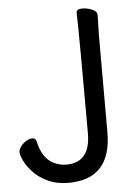

<svg xmlns="http://www.w3.org/2000/svg" viewBox="-53 -753 597 817"><g transform="rotate(-5 246.0 -344.0)"><path d="M206 23Q156 23 117.5 4.5Q79 -14 55.5 -40Q32 -66 21 -89.5Q10 -113 10 -125Q10 -137 20 -150Q30 -163 43.5 -171Q57 -179 69 -179Q84 -179 87 -163Q102 -94 148 -69Q176 -55 204 -55Q307 -55 307 -180Q307 -589 304 -695Q304 -711 329 -711Q349 -711 370.5 -702.5Q392 -694 392 -677L390 -588V-177Q390 23 206 23Z"/></g></svg>

Font: LXGW WenKai TC
Style: Bold
Weight: 700
Designer: LXGW / Fontworks Inc.
Foundry: LXGW / Fontworks Inc.
Version: Version 1.330;April 28, 2024